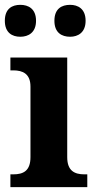

<svg xmlns="http://www.w3.org/2000/svg" viewBox="-26 -774 398 794"><path d="M264 -622C296 -622 328 -639 328 -688C328 -738 296 -754 264 -754C229 -754 199 -738 199 -688C199 -639 229 -622 264 -622ZM58 -622C91 -622 123 -639 123 -688C123 -738 91 -754 58 -754C24 -754 -6 -738 -6 -688C-6 -639 24 -622 58 -622ZM17 0H335V-53H323C283 -53 252 -67 252 -124V-536H17V-483H29C68 -483 100 -469 100 -416V-124C100 -67 70 -53 29 -53H17Z"/></svg>

Font: Noto Serif Malayalam
Style: Bold
Weight: 700
Designer: Indian type Foundry, Jelle Bosma, Monotype Design Team
Foundry: Monotype Imaging Inc.
Version: Version 2.104